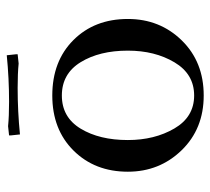

<svg xmlns="http://www.w3.org/2000/svg" viewBox="-48 -582 637 582"><g transform="rotate(-90 271.0 -291.5)"><path d="M41 -223Q41 -323 105 -387.5Q169 -452 272 -452Q376 -452 440 -388Q504 -324 504 -223Q504 -126 439 -59.5Q374 7 272 7Q171 7 106 -60Q41 -127 41 -223ZM137 -223Q137 -142 172 -82Q207 -22 272 -22Q337 -22 372.5 -81.5Q408 -141 408 -223Q408 -309 373 -366Q338 -423 272 -423Q206 -423 171.5 -366Q137 -309 137 -223ZM151 -578V-583L179 -586Q209 -583 253 -583Q324 -583 394 -590L397 -562V-557L369 -554Q339 -557 295 -557Q224 -557 154 -550Z"/></g></svg>

Font: Dihjauti
Style: Bold
Weight: 700
Designer: T. Christopher White
Version: Version 3.0.0